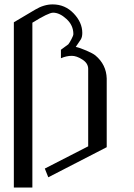

<svg xmlns="http://www.w3.org/2000/svg" viewBox="-20 -798 602 860"><path d="M125 42H42V-698.2L137.7 -754.9Q176.8 -778.3 215.8 -778.3Q271.5 -778.3 310.1 -737.8Q348.6 -697.3 348.6 -650.4Q348.6 -631.8 341.8 -621.1L319.3 -587.9Q337.9 -584 367.2 -571.3Q396.5 -558.6 407.2 -549.8Q456.1 -508.8 458 -446.3V-138.7L196.3 -3.9L180.7 -43L375 -142.6V-489.3Q375 -514.6 349.1 -531.2Q323.2 -547.9 301.8 -547.9Q277.3 -547.9 252.9 -537.1V-575.2L286.1 -599.6Q291 -605.5 299.8 -622.1Q308.6 -638.7 308.6 -645.5Q308.6 -684.6 277.8 -712.9Q247.1 -741.2 217.8 -741.2Q197.3 -741.2 125 -696.3Z"/></svg>

Font: wanta
Style: Medium
Weight: 500
Version: Version 0.91